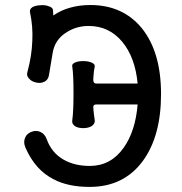

<svg xmlns="http://www.w3.org/2000/svg" viewBox="-20 -731 728 769"><path d="M531.2 -396.5H364.3Q354.5 -396.5 353.5 -410.2Q353.5 -418.9 356.4 -447.3L359.4 -463.9Q361.3 -474.6 346.7 -480.5Q333 -486.3 313.5 -486.3Q293 -486.3 280.3 -480.5Q266.6 -474.6 269.5 -463.9Q274.4 -432.6 274.4 -357.4Q274.4 -283.2 269.5 -250Q266.6 -235.4 280.3 -225.6Q293 -217.8 313.5 -217.8Q333 -217.8 346.7 -225.6Q361.3 -235.4 359.4 -250L356.4 -271.5Q353.5 -295.9 353.5 -302.7Q354.5 -312.5 364.3 -312.5H531.2Q522.5 -206.1 475.6 -139.6Q423.8 -66.4 339.8 -66.4Q278.3 -66.4 234.4 -91.8Q186.5 -119.1 167 -173.8Q159.2 -195.3 140.6 -203.1Q124 -210 106.4 -203.1Q87.9 -196.3 81.1 -180.7Q72.3 -162.1 82 -139.6Q121.1 -49.8 195.3 -12.7Q252.9 17.6 338.9 17.6Q475.6 17.6 551.8 -85.9Q625 -185.5 625 -354.5Q625 -522.5 547.9 -618.2Q471.7 -710.9 341.8 -710.9Q297.9 -710.9 260.7 -700.2Q224.6 -690.4 193.4 -668.9L192.4 -690.4Q191.4 -701.2 174.8 -706.1Q160.2 -711.9 141.6 -710Q121.1 -709 109.4 -702.1Q96.7 -693.4 100.6 -679.7Q112.3 -625 109.4 -567.4Q107.4 -507.8 89.8 -442.4Q85 -427.7 96.7 -416Q106.4 -404.3 125 -400.4Q142.6 -396.5 157.2 -403.3Q172.9 -411.1 175.8 -428.7L190.4 -515.6Q198.2 -572.3 248 -602.5Q287.1 -627 335 -627Q417 -627 469.7 -563.5Q521.5 -501 531.2 -396.5Z"/></svg>

Font: Gungsuh
Style: Regular
Weight: 400
Version: Version 2.21